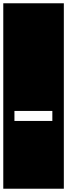

<svg xmlns="http://www.w3.org/2000/svg" viewBox="-32 -937 409 1170"><path d="M56 -200H287V-261H56ZM-12 -917H357V213H-12Z"/></svg>

Font: Zilla Slab Regular Highlight
Style: Regular
Weight: 410
Designer: Typotheque Type Foundry
Foundry: Typotheque type foundry
Version: Version 1.0; 2017